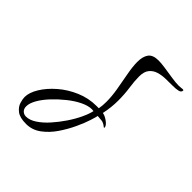

<svg xmlns="http://www.w3.org/2000/svg" viewBox="-178 -783 896 896"><g transform="rotate(45 270.0 -335.5)"><path d="M132 -12Q90 -12 70 -27.5Q50 -43 44 -63Q38 -83 38 -96Q38 -126 60 -162Q82 -198 119.5 -230.5Q157 -263 205 -283.5Q253 -304 305 -304H320Q322 -315 323 -326.5Q324 -338 324 -350Q324 -387 317 -427.5Q310 -468 302 -511Q298 -532 296 -550.5Q294 -569 294 -584Q294 -620 308.5 -639.5Q323 -659 360 -659Q377 -659 404.5 -655Q432 -651 460.5 -646.5Q489 -642 509 -642Q518 -642 524 -643Q530 -644 534 -644Q540 -644 540 -641Q540 -629 526 -625.5Q512 -622 490.5 -622Q469 -622 444 -621.5Q419 -621 397.5 -614.5Q376 -608 362 -591Q348 -574 348 -542Q348 -511 353.5 -473.5Q359 -436 359 -393Q359 -371 356.5 -348Q354 -325 349 -302L360 -299Q377 -292 390 -280.5Q403 -269 403 -259Q403 -257 401 -257Q399 -257 395 -261Q382 -271 370.5 -272.5Q359 -274 342 -275Q341 -268 332 -239.5Q323 -211 305.5 -173Q288 -135 263 -98Q238 -61 205 -36.5Q172 -12 132 -12ZM107 -36Q131 -36 157.5 -53.5Q184 -71 209 -99Q234 -127 256 -159.5Q278 -192 292.5 -223Q307 -254 312 -277Q308 -278 301 -278Q277 -278 247 -263.5Q217 -249 187 -225Q157 -201 131 -173.5Q105 -146 89.5 -119Q74 -92 74 -71Q74 -45 98 -37Q101 -36 107 -36Z"/></g></svg>

Font: Comforter
Style: Regular
Weight: 400
Designer: Robert E. Leuschke
Foundry: Robert E. Leuschke
Version: Version 1.013; ttfautohint (v1.8.3)